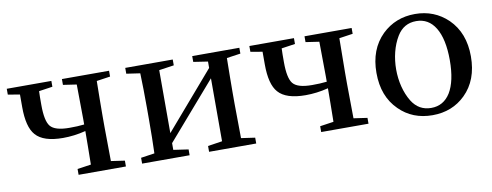

<svg xmlns="http://www.w3.org/2000/svg" viewBox="-52 -782 2665 1039"><g transform="rotate(-10 1280.5 -263.0)"><path d="M573 0V-32L498 -43C497 -118 496 -181 496 -232V-294C496 -345 497 -408 498 -483L573 -494V-526H314V-494L388 -483C389 -408 390 -345 390 -294V-263C365 -260 338 -259 309 -259C256 -259 221 -269 204 -290C188 -310 180 -349 180 -407C180 -441 180 -466 181 -483L256 -494V-526H11V-494L76 -483V-414C76 -341 89 -289 116 -259C144 -227 194 -211 265 -211C306 -211 347 -216 390 -227C390 -176 389 -115 388 -43L313 -32V0Z M923 0V-32L841 -44V-81L1109 -390V-44L1030 -32V0H1289V-32L1213 -43C1212 -118 1211 -181 1211 -232V-294C1211 -345 1212 -408 1213 -483L1289 -494V-526H1030V-494L1109 -482V-447L841 -136V-482L923 -494V-526H662V-494L737 -483C739 -427 740 -364 740 -294V-232C740 -162 739 -99 737 -43L662 -32V0Z M1906 0V-32L1831 -43C1830 -118 1829 -181 1829 -232V-294C1829 -345 1830 -408 1831 -483L1906 -494V-526H1647V-494L1721 -483C1722 -408 1723 -345 1723 -294V-263C1698 -260 1671 -259 1642 -259C1589 -259 1554 -269 1537 -290C1521 -310 1513 -349 1513 -407C1513 -441 1513 -466 1514 -483L1589 -494V-526H1344V-494L1409 -483V-414C1409 -341 1422 -289 1449 -259C1477 -227 1527 -211 1598 -211C1639 -211 1680 -216 1723 -227C1723 -176 1722 -115 1721 -43L1646 -32V0Z M2256 15C2329 15 2389 -9 2437 -56C2489 -107 2515 -176 2515 -263C2515 -349 2489 -418 2436 -470C2387 -517 2327 -541 2256 -541C2184 -541 2124 -517 2075 -470C2022 -418 1996 -349 1996 -263C1996 -176 2022 -108 2074 -57C2122 -9 2183 15 2256 15ZM2256 -25C2210 -25 2175 -45 2150 -85C2089 -184 2089 -341 2150 -441C2175 -482 2210 -502 2256 -502C2301 -502 2336 -482 2361 -441C2386 -400 2399 -340 2399 -263C2399 -185 2386 -126 2361 -85C2336 -45 2301 -25 2256 -25Z"/></g></svg>

Font: AllPunType SemiBold
Style: Regular
Weight: 600
Version: 1.0